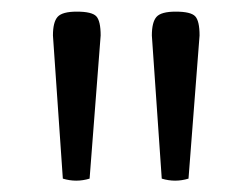

<svg xmlns="http://www.w3.org/2000/svg" viewBox="-20 -861 431 330"><path d="M153 -800 134 -554Q111 -547 88 -554L71 -800Q71 -823 79 -832Q87 -841 112 -841Q138 -841 145.5 -833Q153 -825 153 -800ZM323 -800 304 -554Q281 -547 258 -554L241 -800Q241 -823 249 -832Q257 -841 282 -841Q308 -841 315.5 -833Q323 -825 323 -800Z"/></svg>

Font: Adamina
Style: Regular
Weight: 400
Designer: Cyreal (www.cyreal.org)
Foundry: Alexei Vanyashin
Version: Version 1.013